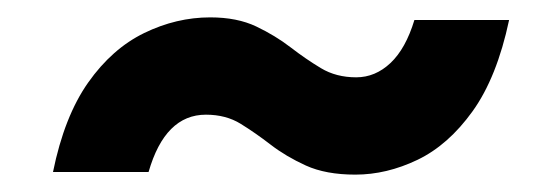

<svg xmlns="http://www.w3.org/2000/svg" viewBox="-20 -433 613 221"><path d="M566 -410Q552 -344 524 -305Q496 -266 460.5 -249Q425 -232 389 -232Q355 -232 332 -242.5Q309 -253 291.5 -266.5Q274 -280 257 -290.5Q240 -301 217 -301Q170 -301 151 -235H41Q54 -299 81.5 -338Q109 -377 146 -395Q183 -413 222 -413Q253 -413 275 -402.5Q297 -392 314.5 -378.5Q332 -365 349.5 -354.5Q367 -344 390 -344Q412 -344 429.5 -360.5Q447 -377 457 -410Z"/></svg>

Font: Work Sans SemiBold
Style: Italic
Weight: 600
Italic angle: -13°
Designer: Wei Huang
Foundry: Wei Huang
Version: Version 2.012; ttfautohint (v1.8.3)